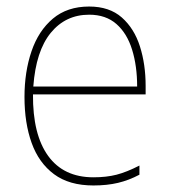

<svg xmlns="http://www.w3.org/2000/svg" viewBox="-20 -558 521 588"><path d="M253 -538Q315 -538 353 -504.5Q391 -471 408.5 -416Q426 -361 426 -295V-269H81Q80 -146 127.5 -80.5Q175 -15 266 -15Q306 -15 337 -23Q368 -31 407 -51V-23Q375 -6 341.5 2Q308 10 266 10Q192 10 145.5 -24.5Q99 -59 77 -120Q55 -181 55 -261Q55 -338 76.5 -401Q98 -464 142 -501Q186 -538 253 -538ZM253 -513Q181 -513 135.5 -457.5Q90 -402 82 -293H400Q400 -356 384.5 -406Q369 -456 336.5 -484.5Q304 -513 253 -513Z"/></svg>

Font: Noto Sans Kannada SemiCondensed Thin
Style: Regular
Weight: 100
Width: 4
Designer: Jelle Bosma - Monotype Design Team
Foundry: Monotype Imaging Inc.
Version: Version 2.005; ttfautohint (v1.8.4.7-5d5b)